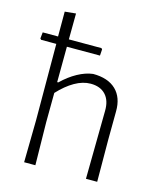

<svg xmlns="http://www.w3.org/2000/svg" viewBox="-107 -780 718 858"><g transform="rotate(15 252.5 -351.0)"><path d="M424 -325 423 -197 424 0H372L376 -315Q377 -363 352.5 -389.5Q328 -416 283 -416Q247 -416 209.5 -394.5Q172 -373 136 -334L135 -198L138 0H86L89 -195L88 -548H18L13 -553L16 -582H87V-697L138 -702L137 -582H288L292 -577L290 -548H137L136 -384H141Q175 -417 211.5 -437Q248 -457 282 -461Q351 -461 388 -425.5Q425 -390 424 -325Z"/></g></svg>

Font: Luna Sans Light
Style: Regular
Weight: 300
Designer: Juan Pablo del Peral
Foundry: Huerta Tipografica
Version: Version 2.001; ttfautohint (v1.5)